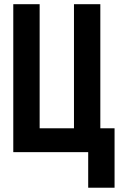

<svg xmlns="http://www.w3.org/2000/svg" viewBox="-20 -710 564 896"><path d="M42 -690.4H165V-111.3H325.2V-690.4H448.2V-111.3H514.6V166H391.6V0H42Z"/></svg>

Font: Dinish Condensed
Style: Bold
Weight: 700
Width: 3
Designer: Bert Driehuis
Foundry: Playbeing
Version: Version 3.006; git-39231f3c-release